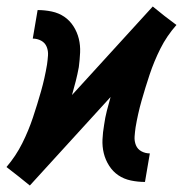

<svg xmlns="http://www.w3.org/2000/svg" viewBox="-44 -561 564 592"><path d="M48 11 12 -18 -24 -46Q5 -80 24.5 -119Q44 -158 57.5 -198.5Q71 -239 82.5 -279.5Q94 -320 101 -362Q103 -376 104 -390Q105 -404 100 -416.5Q95 -429 83 -435.5Q71 -442 57 -442L72 -530Q94 -530 115.5 -525.5Q137 -521 154 -509.5Q171 -498 182.5 -480Q194 -462 199 -441.5Q204 -421 203 -399Q202 -377 199 -354Q195 -332 189.5 -310.5Q184 -289 178 -268L427 -541L463 -512L500 -484Q470 -450 450.5 -411Q431 -372 417.5 -331.5Q404 -291 392.5 -250.5Q381 -210 374 -168Q372 -154 371 -140Q370 -126 375 -113.5Q380 -101 392 -94.5Q404 -88 418 -88L403 0Q381 0 359.5 -4.5Q338 -9 321 -20.5Q304 -32 292.5 -50Q281 -68 276 -88.5Q271 -109 272 -131Q273 -153 277 -176Q280 -198 285.5 -219.5Q291 -241 297 -262Z"/></svg>

Font: Iosevka Curly Semibold Oblique
Style: Regular
Weight: 600
Italic angle: -9°
Monospace: yes
Designer: Belleve Invis
Foundry: Belleve Invis
Version: Version 11.1.0; ttfautohint (v1.8.3)